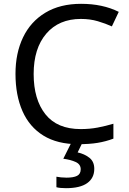

<svg xmlns="http://www.w3.org/2000/svg" viewBox="-20 -744 672 1004"><path d="M403 -645Q288 -645 222 -568Q156 -491 156 -357Q156 -224 217.5 -146.5Q279 -69 402 -69Q449 -69 491 -77Q533 -85 573 -97V-19Q533 -4 490.5 3Q448 10 389 10Q280 10 207 -35Q134 -80 97.5 -163Q61 -246 61 -358Q61 -466 100.5 -548.5Q140 -631 217 -677.5Q294 -724 404 -724Q517 -724 601 -682L565 -606Q532 -621 491.5 -633Q451 -645 403 -645ZM473 139Q473 187 436 213.5Q399 240 325 240Q293 240 275 235V180Q284 182 299 183.5Q314 185 328 185Q364 185 383 175.5Q402 166 402 141Q402 115 375.5 103Q349 91 311 86L354 0H412L386 53Q422 61 447.5 81Q473 101 473 139Z"/></svg>

Font: Noto Sans Gunjala Gondi Semibold
Style: Regular
Weight: 600
Designer: Ek Type
Foundry: Ek Type
Version: Version 1.004; ttfautohint (v1.8.4.7-5d5b)